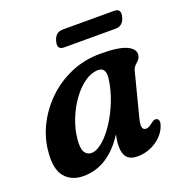

<svg xmlns="http://www.w3.org/2000/svg" viewBox="-118 -739 816 855"><g transform="rotate(-20 289.5 -311.5)"><path d="M457 -150Q448.5 -119 451.8 -105.2Q455 -91.5 468 -91.5Q476.5 -91.5 483.8 -95.5Q491 -99.5 501.5 -108Q517.5 -120.5 528.5 -115Q544.5 -106 530 -72.5Q512.5 -35 474.2 -11.8Q436 11.5 390 11.5Q326.5 11.5 326.5 -57.5Q326.5 -69.5 328 -82.8Q329.5 -96 333 -113.5Q253 11.5 135 11.5Q78.5 11.5 47.2 -26Q16 -63.5 24 -144Q29 -206 58.2 -265Q87.5 -324 136.2 -371.5Q185 -419 249.5 -447Q314 -475 391 -475Q476 -475 513.2 -458Q550.5 -441 548 -413.5Q546 -398.5 538 -390.2Q530 -382 521.5 -374Q513 -366 509 -352ZM165 -153Q160.5 -108.5 171.8 -90.8Q183 -73 203 -73Q228 -73 257.5 -98Q287 -123 314.2 -164.8Q341.5 -206.5 361.2 -257Q381 -307.5 387.5 -358Q394 -410 356 -410Q324.5 -410 292.5 -387.8Q260.5 -365.5 233.2 -328Q206 -290.5 187.8 -245Q169.5 -199.5 165 -153ZM225 -594.5Q235 -633.5 270.5 -633.5H513.5Q548.5 -633.5 538 -595Q528 -556.5 493 -556.5H249.5Q214.5 -556.5 225 -594.5Z"/></g></svg>

Font: Fraunces 9pt Soft SemiBold
Style: Italic
Weight: 600
Italic angle: -16°
Version: Version 1.000;[b76b70a41]